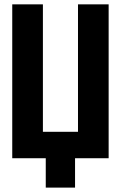

<svg xmlns="http://www.w3.org/2000/svg" viewBox="-20 -731 559 887"><path d="M326.7 0H481.9V-710.9H340.3V-122.1H178.2V-710.9H36.6V0H191.4V135.7H326.7Z"/></svg>

Font: Roboto Flex Super Cond Bold
Style: Regular
Weight: 700
Width: 3
Designer: Berlow after Robertson
Foundry: Google
Version: Version 3.000